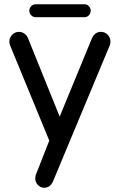

<svg xmlns="http://www.w3.org/2000/svg" viewBox="-20 -654 564 904"><path d="M118 -604Q118 -616 127 -625Q136 -634 148 -634H377Q390 -634 398.5 -625Q407 -616 407 -604Q407 -591 398.5 -582Q390 -573 377 -573H148Q136 -573 127 -582Q118 -591 118 -604ZM69 -504Q83 -504 94.5 -496Q106 -488 111 -476L261 -105L413 -474Q427 -504 455 -504Q474 -504 487 -490.5Q500 -477 500 -458Q500 -449 497 -441L230 199Q217 230 188 230Q171 230 158.5 217Q146 204 146 187Q146 181 148 171L212 8L28 -439Q24 -448 24 -458Q24 -477 37.5 -490.5Q51 -504 69 -504Z"/></svg>

Font: 寒蝉全圆体
Style: Regular
Weight: 400
Designer: Warren2060
      Designed by Motoya company      

      [Varela Round]
      Joe Prince(Latin component); Avraham Cornf
Foundry: ChillType
Version: Version 3.200